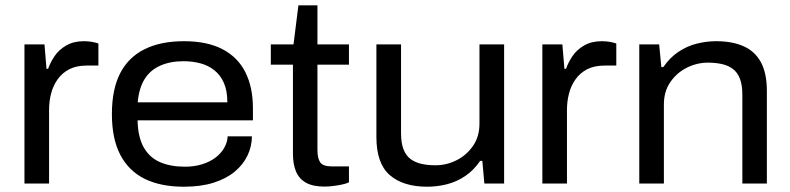

<svg xmlns="http://www.w3.org/2000/svg" viewBox="-20 -695 2991 727"><path d="M72.6 0V-527H148.4L156.1 -434.4H162.1Q170.4 -458.1 186.5 -482.3Q202.6 -506.4 230.6 -522.7Q258.5 -539 297.8 -539Q313.4 -539 328 -536.5Q342.5 -533.9 352.6 -530.4V-446.8H309.3Q269.6 -446.8 242.5 -432.9Q215.4 -418.9 198.1 -394.5Q180.9 -370.1 173.4 -340.5Q165.8 -311 165.8 -278.9V0Z M676.2 12Q588.7 12 528.1 -17.7Q467.5 -47.5 435.6 -108.5Q403.7 -169.5 403.7 -263Q403.7 -357 435.1 -417.8Q466.5 -478.5 527.6 -508.8Q588.6 -539 677 -539Q764.2 -539 822.3 -508.8Q880.3 -478.6 909 -421.7Q937.7 -364.8 937.7 -284.9V-239.3H501Q502.1 -176.5 524 -137.4Q546 -98.3 585.8 -81.1Q625.5 -63.8 680.1 -63.8Q715.9 -63.8 745.2 -73Q774.5 -82.2 795.4 -97.8Q816.3 -113.4 828.7 -134.6Q841 -155.8 842 -178.9H933.9Q933.4 -140.3 917.2 -106.1Q900.9 -72 869.1 -45.3Q837.3 -18.7 789.1 -3.3Q741 12 676.2 12ZM501.5 -307.6H840.8Q840.8 -351.5 827.8 -381Q814.7 -410.6 791.6 -429Q768.5 -447.4 738.6 -455.3Q708.8 -463.2 674.8 -463.2Q624.7 -463.2 586.9 -446.5Q549.1 -429.8 527.6 -395.6Q506.1 -361.3 501.5 -307.6Z M1208.6 11.5Q1165.1 11.5 1138.9 -3Q1112.6 -17.6 1100.9 -45.4Q1089.2 -73.2 1089.2 -112.9V-450.1H1005.4V-527H1091.4L1109.9 -674.7H1182V-527H1301.3V-450.1H1182V-127.6Q1182 -95.8 1192.4 -80.4Q1202.9 -64.9 1237.3 -64.9H1301.3V-4.5Q1289.3 0.9 1272.9 4.2Q1256.5 7.5 1239.4 9.5Q1222.2 11.5 1208.6 11.5Z M1597.6 12Q1506.9 12 1456.1 -31.8Q1405.2 -75.6 1405.2 -176.8V-527H1498.5V-191.5Q1498.5 -153.6 1507.8 -129.7Q1517.2 -105.7 1534.7 -92.7Q1552.3 -79.8 1576.3 -74.5Q1600.3 -69.2 1628.6 -69.2Q1671.2 -69.2 1709.2 -88.5Q1747.2 -107.8 1771.4 -143.1Q1795.5 -178.4 1795.5 -227.1V-527H1888.8V0H1814L1806.3 -86H1798.3Q1773.5 -49.9 1741.3 -28.3Q1709.2 -6.6 1672.2 2.7Q1635.2 12 1597.6 12Z M2033.6 0V-527H2109.4L2117.1 -434.4H2123.1Q2131.4 -458.1 2147.5 -482.3Q2163.6 -506.4 2191.6 -522.7Q2219.5 -539 2258.8 -539Q2274.4 -539 2289 -536.5Q2303.5 -533.9 2313.6 -530.4V-446.8H2270.3Q2230.6 -446.8 2203.5 -432.9Q2176.4 -418.9 2159.1 -394.5Q2141.9 -370.1 2134.4 -340.5Q2126.8 -311 2126.8 -278.9V0Z M2400.6 0V-527H2475.9L2484.1 -441H2491.6Q2516.4 -477.1 2548.8 -498.7Q2581.2 -520.4 2617.9 -529.7Q2654.6 -539 2691.7 -539Q2752.4 -539 2795.2 -520.1Q2838.1 -501.2 2860.9 -459.8Q2883.7 -418.4 2883.7 -350.2V0H2790.9V-335.5Q2790.9 -373.4 2781.5 -397.3Q2772.1 -421.3 2754.6 -434.3Q2737.1 -447.2 2713.1 -452.5Q2689 -457.8 2660.7 -457.8Q2618.6 -457.8 2580.4 -438.5Q2542.1 -419.2 2518 -383.9Q2493.8 -348.6 2493.8 -299.9V0Z"/></svg>

Font: Archivo SemiBold SemiExpanded
Style: Regular
Weight: 600
Width: 6
Version: Version 2.001